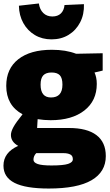

<svg xmlns="http://www.w3.org/2000/svg" viewBox="-24 -842 633 1107"><path d="M257 245Q124 245 60 212.5Q-4 180 -4 113Q-4 37 81 -1Q39 -24 39 -64Q39 -83 53.5 -109.5Q68 -136 106 -183Q12 -234 12 -347Q12 -446 81.5 -500.5Q151 -555 275 -555Q356 -555 415 -532L568 -535V-435L521 -424Q527 -411 530.5 -394.5Q534 -378 534 -358Q534 -261 462.5 -205Q391 -149 268 -149Q230 -149 193 -155L190 -104H374Q478 -104 532 -63Q586 -22 586 58Q586 149 504 197Q422 245 257 245ZM270 -280Q336 -280 336 -354Q336 -392 321 -408Q306 -424 273 -424Q241 -424 225.5 -407.5Q210 -391 210 -354Q210 -280 270 -280ZM273 112Q341 112 368.5 103Q396 94 396 76Q396 56 381 48.5Q366 41 343 41H185Q169 57 169 79Q169 95 193 103.5Q217 112 273 112ZM273 -615Q219 -615 177 -640Q135 -665 110.5 -709Q86 -753 85 -809L200 -822Q205 -787 225.5 -767Q246 -747 278 -747Q309 -747 327 -764.5Q345 -782 348 -813L460 -818Q462 -759 438 -713Q414 -667 371.5 -641Q329 -615 273 -615Z"/></svg>

Font: Bitter Black
Style: Regular
Weight: 900
Designer: Sol Matas, and Bitter project Authors
Foundry: Sol Matas
Version: Version 2.001